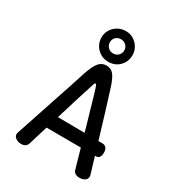

<svg xmlns="http://www.w3.org/2000/svg" viewBox="-225 -1103 1145 1249"><g transform="rotate(30 347.0 -479.0)"><path d="M617 -46Q620 -36 620 -31Q620 -11 604 -0.5Q588 10 564 10Q547 10 534 2.5Q521 -5 517 -18Q493 -99 475 -165L217 -166L173 -22Q164 9 125 9Q103 9 86 -2.5Q69 -14 69 -32Q69 -38 72 -47Q172 -346 225 -507L253 -594Q275 -658 297 -684.5Q319 -711 354 -711Q387 -711 407.5 -687Q428 -663 447 -604Q495 -453 553 -259H581Q601 -259 611.5 -246.5Q622 -234 622 -212Q622 -165 589 -165H581ZM448 -260 442 -283Q403 -421 380 -497Q377 -506 370 -530Q363 -554 358.5 -564Q354 -574 350 -574Q345 -574 340.5 -562.5Q336 -551 328 -522Q327 -517 325 -512Q323 -507 321 -500Q317 -486 314 -479Q303 -444 287 -392.5Q271 -341 247 -262ZM233 -854Q233 -901 267.5 -934.5Q302 -968 353 -968Q384 -968 410 -952Q436 -936 451 -909.5Q466 -883 466 -854Q466 -804 433 -770.5Q400 -737 350 -737Q301 -737 267 -771Q233 -805 233 -854ZM404 -854Q404 -875 388.5 -890.5Q373 -906 350 -906Q326 -906 311 -891Q296 -876 296 -854Q296 -831 311.5 -815.5Q327 -800 350 -800Q374 -800 389 -815.5Q404 -831 404 -854Z"/></g></svg>

Font: Mali Medium
Style: Regular
Weight: 500
Version: Version 1.000; ttfautohint (v1.6)